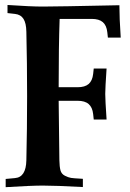

<svg xmlns="http://www.w3.org/2000/svg" viewBox="-20 -754 526 775"><path d="M293 -347.2H216.8Q216.8 -300.8 219.7 -106.9Q220.2 -81.1 224.1 -66.4Q228 -51.8 241.9 -44.7Q255.9 -37.6 266.8 -35.9Q277.8 -34.2 307.1 -32.7Q312 -32.2 314.5 -32.2V1Q205.6 -4.9 152.8 -4.9Q106.4 -4.9 2.9 1.5V-31.7L41 -35.2H40.5Q85 -38.6 86.4 -106.9Q89.4 -231 89.4 -366.2Q89.4 -501.5 86.4 -625.5Q85.9 -660.6 74.7 -678Q63.5 -695.3 40.5 -697.8L10.3 -701.2V-733.9Q104.5 -727.5 152.8 -727.5Q207 -727.5 461.9 -732.9Q461.9 -681.6 467.3 -602.1H415.5L413.1 -624Q410.2 -651.4 395 -664.6Q379.9 -677.7 350.1 -677.7H220.7Q216.8 -566.9 216.8 -401.9H293Q322.8 -401.9 337.9 -415Q353 -428.2 356 -455.6L358.4 -477.5H410.2Q404.8 -397.9 404.8 -375Q404.8 -351.1 410.2 -271.5H358.4L356 -293.5Q353 -320.8 337.9 -334Q322.8 -347.2 293 -347.2Z"/></svg>

Font: Flanker
Style: Bold
Weight: 700
Designer: Flanker
Foundry: Flanker
Version: Version 2.021